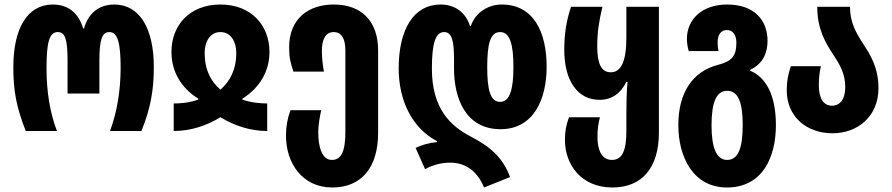

<svg xmlns="http://www.w3.org/2000/svg" viewBox="-20 -580 3948 850"><path d="M94 0H232C201 -82 186 -174 186 -276C186 -390 197 -438 236 -438C269 -438 279 -404 279 -313V-166H420V-313C420 -405 432 -438 464 -438C502 -438 514 -388 514 -279C514 -184 499 -85 467 0H606C647 -101 661 -182 661 -283C661 -456 597 -560 486 -560C420 -560 371 -523 352 -454H348C328 -523 281 -560 214 -560C101 -560 39 -454 39 -283C39 -179 52 -107 94 0Z M749 0C825 0 895 -24 956 -61C1017 -24 1087 0 1163 0V-122C1136 -122 1093 -125 1053 -139V-143C1131 -192 1173 -266 1173 -350C1173 -467 1093 -560 956 -560C818 -560 739 -467 739 -350C739 -265 780 -192 858 -143V-139C815 -124 776 -122 749 -122ZM956 -183C913 -220 886 -271 886 -346C886 -394 909 -438 956 -438C1003 -438 1026 -394 1026 -346C1026 -271 998 -220 956 -183Z M1451 250C1581 250 1654 161 1654 7V-356C1654 -488 1579 -560 1458 -560C1346 -560 1260 -498 1260 -370C1260 -327 1266 -301 1279 -263H1414C1408 -295 1405 -326 1405 -356C1405 -403 1420 -438 1457 -438C1492 -438 1509 -409 1509 -356V3C1509 93 1490 128 1449 128C1406 128 1389 71 1389 8C1389 -33 1397 -68 1402 -92H1266C1253 -58 1246 -20 1246 20C1246 142 1318 250 1451 250Z M2123 250 2238 204C2206 115 2145 66 2063 24C1976 -22 1892 -97 1892 -276C1892 -388 1908 -438 1946 -438C1980 -438 1990 -401 1990 -318V-276C1990 -147 2040 -8 2196 -8C2344 -8 2400 -143 2400 -284C2400 -439 2342 -560 2201 -560C2144 -560 2085 -527 2064 -464H2061C2041 -527 1993 -560 1930 -560C1813 -560 1745 -452 1745 -277C1745 -137 1803 -13 1915 45V49C1875 53 1844 63 1820 75L1862 169C1895 150 1936 140 1973 140C2033 140 2090 170 2123 250ZM2194 -129C2150 -129 2137 -184 2137 -283C2137 -385 2150 -438 2194 -438C2237 -438 2253 -386 2253 -282C2253 -185 2237 -129 2194 -129Z M2691 250C2824 250 2897 161 2897 7V-550H2753V-413C2753 -307 2729 -260 2684 -260C2641 -260 2624 -300 2624 -375C2624 -439 2632 -487 2647 -550H2508C2490 -496 2478 -437 2478 -360C2478 -221 2538 -138 2634 -138C2688 -138 2728 -166 2753 -218H2758C2754 -168 2753 -131 2753 -77V-1C2753 89 2734 128 2689 128C2641 128 2625 79 2625 27C2625 -9 2629 -35 2636 -61H2499C2486 -26 2481 2 2481 39C2481 150 2554 250 2691 250Z M3198 250C3359 250 3415 111 3415 -26C3415 -162 3369 -239 3301 -267V-271C3362 -299 3378 -353 3378 -399C3378 -489 3321 -560 3199 -560C3089 -560 3021 -495 3021 -408C3021 -389 3024 -372 3029 -354H3161C3158 -367 3157 -380 3157 -393C3157 -425 3171 -447 3198 -447C3226 -447 3240 -423 3240 -391C3240 -334 3222 -309 3159 -293C3047 -264 2983 -171 2983 -26C2983 115 3049 250 3198 250ZM3199 128C3151 128 3130 72 3130 -25C3130 -126 3151 -178 3199 -178C3249 -178 3268 -125 3268 -26C3268 74 3249 128 3199 128Z M3666 10C3777 10 3869 -65 3869 -189C3869 -281 3834 -336 3800 -388C3770 -435 3743 -480 3743 -550H3598C3598 -450 3635 -390 3669 -338C3697 -295 3722 -255 3722 -194C3722 -141 3699 -112 3663 -112C3624 -112 3605 -148 3605 -202C3605 -235 3608 -260 3614 -287H3481C3469 -249 3463 -223 3463 -180C3463 -65 3549 10 3666 10Z"/></svg>

Font: Noto Sans Georgian ExtraCondensed ExtraBold
Style: Regular
Weight: 800
Width: 2
Designer: Monotype Design Team, Akaki Razmadze
Foundry: Google LLC
Version: Version 2.005